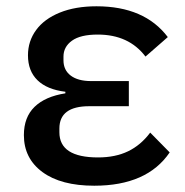

<svg xmlns="http://www.w3.org/2000/svg" viewBox="-20 -578 588 611"><path d="M520 -93Q448 13 280 13Q174 13 115 -30.5Q56 -74 56 -148Q56 -205 90 -238Q124 -271 188 -281V-286Q130 -293 99.5 -322.5Q69 -352 69 -402Q69 -447 95 -482.5Q121 -518 170.5 -538Q220 -558 287 -558Q440 -558 514 -460L443 -398Q390 -468 291 -468Q236 -468 209 -448.5Q182 -429 182 -398V-386Q182 -355 205 -337.5Q228 -320 270 -320H390V-240H264Q169 -240 169 -169V-157Q169 -77 292 -77Q347 -77 387.5 -96.5Q428 -116 458 -156Z"/></svg>

Font: IBM Plex Sans JP Medm
Style: Regular
Weight: 500
Designer: Mike Abbink; Paul van der Laan; Pieter van Rosmalen; Wujin Sim; Yejin Wi; Jinhee Kim; Boomi Park; Yona Kim; Kichan Ma
Foundry: Sandoll Inc.
Version: Version 1.002